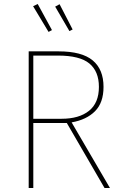

<svg xmlns="http://www.w3.org/2000/svg" viewBox="-20 -937 612 957"><path d="M313 -324H146V0H123V-681H272Q388 -681 442 -636Q496 -591 496 -504Q496 -425 453.5 -382.5Q411 -340 337 -327L528 0H501ZM287 -345Q374 -345 423.5 -384.5Q473 -424 473 -504Q473 -581 425.5 -620.5Q378 -660 269 -660H146V-345ZM239 -787 222 -778 145 -906 168 -917ZM342 -790 326 -782 255 -904 277 -916Z"/></svg>

Font: Fira Sans Thin
Style: Regular
Weight: 100
Designer: bBox Type GmbH & Carrois Corporate GbR & Edenspiekermann AG
Foundry: bBox Type GmbH & Carrois Corporate GbR & Edenspiekermann AG
Version: Version 4.301